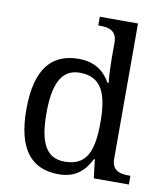

<svg xmlns="http://www.w3.org/2000/svg" viewBox="-85 -831 785 911"><g transform="rotate(10 307.0 -375.0)"><path d="M259 10C337 10 382 -29 412 -90H416L427 0H596V-42H588C544 -42 506 -51 506 -110V-760H322V-718H330C374 -718 412 -709 412 -650V-568C412 -536 414 -491 418 -458H412C383 -510 336 -546 259 -546C127 -546 55 -460 55 -267C55 -75 127 10 259 10ZM276 -54C187 -54 152 -124 152 -266C152 -406 187 -482 275 -482C380 -482 412 -406 412 -267C412 -123 380 -54 276 -54Z"/></g></svg>

Font: Noto Serif
Style: Regular
Weight: 400
Designer: Monotype Design Team
Foundry: Monotype Imaging Inc.
Version: Version 2.015